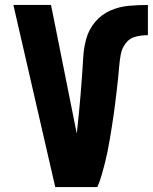

<svg xmlns="http://www.w3.org/2000/svg" viewBox="-20 -755 617 775"><path d="M203 0H373Q383 -23 390 -47Q397 -71 403 -95Q409 -119 414 -143Q419 -167 423 -191.5Q427 -216 431 -240.5Q435 -265 438.5 -289.5Q442 -314 445 -338.5Q448 -363 451 -388Q454 -413 456.5 -437.5Q459 -462 461 -486.5Q463 -511 467.5 -535.5Q472 -560 487.5 -580.5Q503 -601 527.5 -607Q552 -613 577 -613V-735Q538 -735 499.5 -731.5Q461 -728 425.5 -712.5Q390 -697 364.5 -667Q339 -637 328.5 -599.5Q318 -562 316 -523.5Q314 -485 311 -446.5Q308 -408 305 -369.5Q302 -331 298 -293Q294 -255 290 -216Q287 -230 284 -245L186 -735H34Z"/></svg>

Font: Iosevka Sparkle Heavy
Style: Regular
Weight: 900
Designer: Belleve Invis
Foundry: Belleve Invis
Version: Version 4.5.0; ttfautohint (v1.8.3)